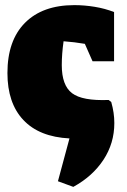

<svg xmlns="http://www.w3.org/2000/svg" viewBox="-20 -528 495 749"><path d="M266 201 206 179 251 12Q133 6 71 -60Q9 -126 9 -243Q9 -370 77.5 -439Q146 -508 270 -508Q309 -508 349 -501.5Q389 -495 425 -481V-289H341L311 -357Q270 -364 228 -367Q221 -317 221 -274Q221 -195 261 -164.5Q301 -134 404 -138L414 -130Q426 -88 426 -48Q426 31 383.5 95.5Q341 160 266 201Z"/></svg>

Font: Piazzolla Black
Style: Regular
Weight: 900
Designer: Juan Pablo del Peral
Foundry: Huerta Tipografica
Version: Version 1.330